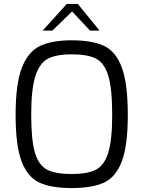

<svg xmlns="http://www.w3.org/2000/svg" viewBox="-20 -946 726 972"><path d="M59 -365Q59 -521 90.5 -602.5Q122 -684 182 -713Q242 -742 343 -742Q447 -742 507 -713.5Q567 -685 597 -603.5Q627 -522 627 -365Q627 -208 596.5 -128.5Q566 -49 506.5 -21.5Q447 6 343 6Q239 6 179.5 -21.5Q120 -49 89.5 -128.5Q59 -208 59 -365ZM548 -365Q548 -498 528 -563Q508 -628 465.5 -649.5Q423 -671 343 -671Q267 -671 224 -649.5Q181 -628 159.5 -562Q138 -496 138 -365Q138 -236 157 -172.5Q176 -109 218.5 -87Q261 -65 343 -65Q423 -65 465.5 -87Q508 -109 528 -173Q548 -237 548 -365ZM318 -926H374L484 -791H436L345 -888L245 -791H196Z"/></svg>

Font: Exo
Style: Regular
Weight: 400
Designer: Natanael Gama
Foundry: Natanael Gama
Version: Version 1.500; ttfautohint (v1.6)